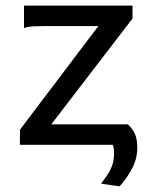

<svg xmlns="http://www.w3.org/2000/svg" viewBox="-20 -518 548 687"><path d="M454.1 -498V-451.7L163.6 -73.2H437Q454.1 -58.1 462.6 -39.1Q471.2 -20 471.2 9.8Q471.2 50.3 452.6 85.2Q434.1 120.1 407.7 148.9L341.8 139.2Q354 123 362.8 109.9Q371.6 96.7 377.2 84.2Q382.8 71.8 385.5 58.8Q388.2 45.9 388.2 29.3Q388.2 13.7 383.3 0H51.3V-53.7L332 -424.8H141.6Q119.6 -424.8 99.6 -423.8Q79.6 -422.9 65.9 -417.5V-498Z"/></svg>

Font: Andika FrenchTight
Style: Regular
Weight: 400
Designer: Victor Gaultney, Annie Olsen, Julie Remington, Don Collingsworth, Eric Hays, Becca Hirsbrunner
Foundry: SIL International
Version: Version 5.000 ; Dig1 Dig4Opn Dig7 LnSpcTght